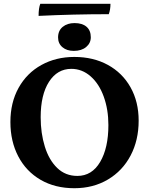

<svg xmlns="http://www.w3.org/2000/svg" viewBox="-20 -986 788 1015"><path d="M35 -341Q35 -444 78.5 -522Q122 -600 199 -642.5Q276 -685 373 -685Q473 -685 550 -643Q627 -601 670 -524.5Q713 -448 713 -348Q713 -245 670.5 -164Q628 -83 550.5 -37Q473 9 373 9Q271 9 194.5 -35.5Q118 -80 76.5 -159.5Q35 -239 35 -341ZM553 -325Q553 -407 528.5 -475Q504 -543 459 -582.5Q414 -622 357 -622Q283 -622 239 -553.5Q195 -485 195 -366Q195 -282 217 -211Q239 -140 282.5 -98Q326 -56 389 -56Q466 -56 509.5 -130Q553 -204 553 -325ZM287 -788Q287 -824 311.5 -844Q336 -864 374 -864Q415 -864 437.5 -844.5Q460 -825 460 -789Q460 -758 435.5 -737.5Q411 -717 370 -717Q333 -717 310 -736.5Q287 -756 287 -788ZM555 -911Q369 -911 184 -902Q184 -943 193 -966H564Q564 -935 555 -911Z"/></svg>

Font: Vollkorn SC
Style: Bold
Weight: 700
Designer: Friedrich Althausen
Foundry: Friedrich Althausen
Version: Version 4.015